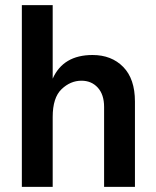

<svg xmlns="http://www.w3.org/2000/svg" viewBox="-20 -727 605 747"><path d="M505 0H385V-311Q385 -359 360.5 -386Q336 -413 297 -413Q254 -413 219.5 -380Q185 -347 185 -272V0H65V-707H185V-421Q226 -513 340 -513Q414 -513 459.5 -466.5Q505 -420 505 -332Z"/></svg>

Font: Hind Siliguri SemiBold
Style: Regular
Weight: 600
Designer: Jyotish Sonowal
Foundry: Indian Type Foundry
Version: Version 1.001;PS 1.0;hotconv 1.0.86;makeotf.lib2.5.63406; tt